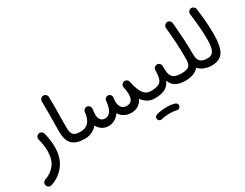

<svg xmlns="http://www.w3.org/2000/svg" viewBox="-89 -1234 2700 2114"><g transform="rotate(-30 1261.0 -177.0)"><path d="M249 -279.3C231 -272.9 218.3 -253.9 218.3 -238.3C218.3 -233.9 218.8 -229.5 220.2 -225.1C235.4 -168 243.2 -115.7 243.2 -68.4C243.2 2.4 227.1 59.1 195.3 102.1C163.1 145 119.1 175.8 63.5 194.3C43.5 200.7 32.2 220.7 32.2 236.8C32.2 241.7 33.2 247.1 34.7 252.4C41 274.4 62.5 284.7 77.6 284.7C82.5 284.7 87.9 283.7 93.3 282.2C165 258.3 223.6 216.8 268.1 158.2C312.5 99.1 334.5 23.9 334.5 -68.4C334.5 -125.5 325.7 -185.5 309.6 -248C303.7 -271 282.2 -282.7 266.6 -282.7C261.2 -282.7 255.4 -281.7 249 -279.3Z M459.5 -188.5C459.5 -110.8 476.6 -56.2 510.3 -24.4C543.9 7.8 596.2 23.9 668 23.9H668.5C693.8 23.9 714.4 3.4 714.4 -22C714.4 -47.4 693.8 -67.9 668.5 -67.9H668C572.8 -67.9 551.8 -97.7 551.8 -189.9C551.8 -314.5 554.2 -402.8 554.2 -456.1C554.2 -494.6 553.7 -533.7 552.7 -573.2C552.2 -598.6 530.3 -617.7 507.3 -617.7H504.9C479.5 -617.2 460.4 -595.2 460.4 -571.3V-569.8C461.4 -529.3 461.9 -490.2 461.9 -452.1C461.9 -398.9 459.5 -311.5 459.5 -188.5Z M622.6 -22C622.6 3.4 643.1 23.9 668.5 23.9C734.4 23.9 789.6 -4.4 830.1 -49.3C857.4 1 904.8 33.7 964.8 33.7C1023.4 33.7 1071.8 2.4 1106.9 -46.4C1137.7 2.9 1188.5 32.7 1253.4 32.7C1324.2 32.7 1375.5 -2 1401.4 -60.1C1440.4 -7.8 1491.2 23.9 1555.2 23.9H1555.7C1581.1 23.9 1601.6 3.4 1601.6 -22C1601.6 -47.4 1581.1 -67.9 1555.7 -67.9H1555.2C1481 -67.9 1439.9 -131.8 1412.1 -254.9L1409.2 -268.1L1407.7 -273.9C1403.3 -298.8 1379.9 -309.6 1363.8 -309.6C1359.9 -309.6 1356 -309.1 1352.1 -308.1C1341.8 -305.7 1333 -299.8 1326.7 -291.5C1319.8 -283.2 1316.4 -273.9 1316.4 -264.2C1316.4 -260.7 1316.9 -256.8 1317.9 -252.9C1326.2 -220.2 1330.1 -189.5 1330.1 -160.6C1330.1 -96.7 1305.7 -59.1 1247.6 -59.1C1188.5 -59.1 1160.6 -103 1160.6 -167.5C1160.6 -173.8 1161.1 -180.2 1161.6 -187.5C1163.1 -196.8 1164.1 -205.6 1165 -214.8C1165.5 -216.3 1165.5 -218.3 1165.5 -219.7C1165.5 -227.1 1163.6 -233.4 1160.2 -239.7C1153.3 -252.9 1142.6 -260.3 1127.4 -262.7C1125 -263.2 1123 -263.2 1121.1 -263.2C1102.1 -263.2 1081.1 -249.5 1077.6 -225.6C1076.2 -214.8 1075.2 -205.6 1074.7 -197.3C1062.5 -109.9 1030.3 -58.1 971.7 -58.1C924.3 -58.1 897 -95.2 897 -149.9C897 -163.1 897.5 -173.8 899.9 -193.4C901.4 -200.7 902.3 -208.5 903.3 -215.8L903.8 -219.7C904.3 -221.7 904.3 -223.6 904.3 -226.1C904.3 -242.2 894.5 -261.2 875.5 -269C871.1 -271 866.7 -272 861.8 -272.5C860.4 -272.9 858.9 -272.9 857.4 -272.9C856 -272.9 854.5 -272.9 853 -272.5C835 -270.5 817.9 -257.3 813.5 -238.3C813 -235.8 812.5 -232.9 812 -230.5V-229C810.5 -218.8 809.1 -209.5 808.6 -202.1C794.4 -120.1 749 -67.9 668.5 -67.9C643.1 -67.9 622.6 -47.4 622.6 -22Z M1509.3 -22C1509.3 3.4 1530.3 23.9 1555.7 23.9C1608.9 23.9 1651.9 16.1 1684.6 0.5C1716.8 -15.1 1742.2 -43 1761.2 -83C1790 -4.9 1849.6 23.9 1951.2 23.9H1951.7C1977.1 23.9 1997.6 3.4 1997.6 -22C1997.6 -47.4 1977.1 -67.9 1951.7 -67.9H1951.2C1910.6 -67.9 1880.4 -73.2 1859.4 -84.5C1817.4 -106.4 1808.1 -154.8 1808.1 -225.1V-240.2V-242.7C1808.1 -265.6 1790.5 -287.1 1765.1 -288.6H1760.7C1738.8 -288.6 1717.3 -272.9 1715.8 -245.1C1715.3 -200.7 1710.9 -165.5 1703.6 -139.6C1696.3 -113.8 1681.2 -95.2 1658.7 -84.5C1636.2 -73.2 1602.1 -67.9 1555.7 -67.9C1530.3 -67.9 1509.3 -47.4 1509.3 -22ZM1461.4 234.9C1467.3 253.9 1485.8 262.2 1498 262.2C1501.5 262.2 1504.4 261.7 1507.8 260.7C1533.7 252.4 1575.7 248 1620.1 248C1651.9 248 1678.2 251 1699.7 257.3C1704.1 258.8 1708 259.3 1711.4 259.3C1723.6 259.3 1733.9 253.4 1741.7 241.2C1746.1 234.9 1748 228.5 1748 221.2C1748 214.8 1747.1 197.3 1727.5 187C1700.7 176.3 1665 170.9 1620.1 170.9C1573.2 170.9 1522 177.2 1486.8 188.5C1466.8 194.8 1460 212.9 1460 224.1C1460 227.5 1460.4 231.4 1461.4 234.9Z M1905.8 -22C1905.8 3.4 1926.3 23.9 1951.7 23.9C2022.5 23.9 2080.6 2 2117.7 -41.5C2156.2 2 2215.3 23.9 2280.3 23.9H2280.8C2306.2 23.9 2326.7 3.4 2326.7 -22C2326.7 -47.4 2306.2 -67.9 2280.8 -67.9H2280.3C2202.1 -67.9 2162.6 -96.7 2162.6 -180.2C2162.6 -182.6 2162.6 -184.6 2162.1 -186.5C2162.1 -261.7 2160.2 -331.5 2156.2 -395.5C2152.3 -459.5 2147 -525.9 2140.6 -595.7C2138.2 -621.1 2116.2 -637.7 2095.2 -637.7C2093.8 -637.7 2091.8 -637.7 2090.3 -637.2C2065.4 -634.8 2048.3 -613.3 2048.3 -591.8C2048.3 -590.3 2048.3 -588.4 2048.8 -586.9C2062.5 -445.8 2070.3 -331.5 2070.3 -180.2C2070.3 -136.7 2061.5 -107.4 2044.4 -91.8C2026.9 -75.7 1996.1 -67.9 1951.7 -67.9C1926.3 -67.9 1905.8 -47.4 1905.8 -22Z M2234.9 -22C2234.9 3.4 2255.4 23.9 2280.8 23.9C2351.6 23.9 2401.4 1 2429.2 -45.4C2457 -91.3 2470.7 -162.1 2470.7 -258.3C2470.7 -376 2464.8 -457.5 2446.3 -597.7C2442.9 -622.6 2420.4 -637.7 2400.9 -637.7C2398.9 -637.7 2397 -637.7 2394.5 -637.2C2369.6 -633.8 2354.5 -611.8 2354.5 -590.8C2354.5 -589.4 2354.5 -587.4 2355 -585.4C2375 -424.3 2380.4 -349.1 2380.4 -242.7C2380.4 -185.5 2373 -142.6 2358.9 -112.8C2344.7 -83 2318.4 -67.9 2280.8 -67.9C2255.4 -67.9 2234.9 -47.4 2234.9 -22Z"/></g></svg>

Font: Mikhak Medium
Style: Regular
Weight: 500
Designer: Amin Abedi
Version: Version 3.2